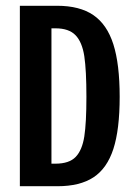

<svg xmlns="http://www.w3.org/2000/svg" viewBox="-20 -645 478 665"><path d="M394.5 -309.6Q394.5 -196.3 372.6 -128.9Q350.6 -61.5 303.7 -30.8Q256.8 0 178.7 0H48.8V-625H177.7Q255.9 -625 303.2 -592.8Q350.6 -560.5 372.6 -491.7Q394.5 -422.9 394.5 -309.6ZM279.3 -309.6Q279.3 -401.4 272 -450.2Q264.6 -499 241.7 -522.9Q218.8 -546.9 171.9 -546.9H158.2V-78.1H171.9Q219.7 -78.1 242.2 -101.6Q264.6 -125 272 -172.4Q279.3 -219.7 279.3 -309.6Z"/></svg>

Font: Sudo
Style: Bold
Weight: 700
Monospace: yes
Designer: Jens Kutilek
Foundry: Jens Kutilek
Version: Version 0.040